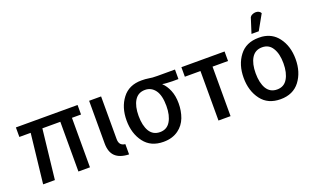

<svg xmlns="http://www.w3.org/2000/svg" viewBox="-82 -1201 2702 1648"><g transform="rotate(-20 1269.5 -377.5)"><path d="M598.6 -452.1Q598.6 -473.6 598.6 -539.1Q458 -539.1 35.2 -539.1Q35.2 -517.6 35.2 -452.1Q60.5 -452.1 138.7 -452.1Q126 -338.9 87.9 0Q115.2 0 195.3 0Q208 -113.3 246.1 -454.1Q287.1 -454.1 410.2 -454.1Q410.2 -340.8 410.2 0Q436.5 0 515.6 0Q515.6 -113.3 515.6 -452.1Q537.1 -452.1 598.6 -452.1Z M869.1 10.7Q869.1 -12.7 869.1 -83Q839.8 -86.9 827.1 -102.5Q813.5 -119.1 813.5 -149.4Q813.5 -279.3 813.5 -539.1Q786.1 -539.1 704.1 -539.1Q704.1 -441.4 704.1 -149.4Q704.1 -71.3 744.1 -32.2Q785.2 7.8 869.1 10.7Z M1488.3 -452.1Q1488.3 -473.6 1488.3 -539.1Q1448.2 -539.1 1328.1 -539.1Q1279.3 -539.1 1251 -544.9Q1222.7 -549.8 1185.5 -549.8Q1070.3 -549.8 1009.8 -469.7Q948.2 -389.6 948.2 -269.5Q948.2 -150.4 1009.8 -69.3Q1070.3 10.7 1185.5 10.7Q1228.5 10.7 1262.7 0Q1296.9 -10.7 1323.2 -30.3Q1373 -66.4 1396.5 -127Q1418.9 -187.5 1418.9 -255.9Q1418.9 -324.2 1397.5 -376Q1376 -426.8 1343.8 -457Q1343.8 -458 1343.8 -459Q1360.4 -455.1 1384.8 -454.1Q1408.2 -452.1 1432.6 -452.1Q1451.2 -452.1 1488.3 -452.1ZM1312.5 -271.5Q1312.5 -183.6 1280.3 -130.9Q1249 -78.1 1185.5 -78.1Q1122.1 -78.1 1089.8 -130.9Q1058.6 -183.6 1058.6 -271.5Q1058.6 -358.4 1089.8 -410.2Q1122.1 -462.9 1185.5 -462.9Q1242.2 -462.9 1277.3 -416Q1312.5 -368.2 1312.5 -271.5Z M1941.4 -452.1Q1941.4 -473.6 1941.4 -539.1Q1842.8 -539.1 1546.9 -539.1Q1546.9 -517.6 1546.9 -452.1Q1582 -452.1 1689.5 -452.1Q1689.5 -338.9 1689.5 0Q1716.8 0 1799.8 0Q1799.8 -113.3 1799.8 -452.1Q1835 -452.1 1941.4 -452.1Z M2492.2 -269.5Q2492.2 -389.6 2430.7 -469.7Q2377.9 -539.1 2286.1 -548.8Q2270.5 -549.8 2254.9 -549.8Q2139.6 -549.8 2079.1 -469.7Q2017.6 -389.6 2017.6 -269.5Q2017.6 -150.4 2079.1 -69.3Q2139.6 10.7 2254.9 10.7Q2369.1 10.7 2430.7 -69.3Q2492.2 -150.4 2492.2 -269.5ZM2381.8 -271.5Q2381.8 -183.6 2349.6 -130.9Q2318.4 -78.1 2254.9 -78.1Q2191.4 -78.1 2159.2 -130.9Q2127.9 -183.6 2127.9 -271.5Q2127.9 -358.4 2159.2 -410.2Q2191.4 -462.9 2254.9 -462.9Q2318.4 -462.9 2349.6 -410.2Q2381.8 -358.4 2381.8 -271.5ZM2353.5 -739.3Q2346.7 -752.9 2334 -758.8Q2322.3 -764.6 2307.6 -764.6Q2291 -764.6 2276.4 -757.8Q2260.7 -751 2253.9 -739.3Q2239.3 -693.4 2210 -601.6Q2220.7 -601.6 2254.9 -601.6Q2259.8 -601.6 2276.4 -601.6Q2295.9 -636.7 2353.5 -739.3Z"/></g></svg>

Font: DaxlinePro-Medium
Style: Medium
Weight: 400
Designer: Hans Reichel
Version: Version 7.502; 2006